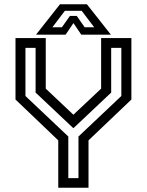

<svg xmlns="http://www.w3.org/2000/svg" viewBox="-20 -878 687 898"><path d="M252.5 0V-221.5L52.5 -412.5V-700H194V-463.5L328 -337H318.5L453 -463.5V-700H594.5V-412.5L394 -221.5V0ZM299.5 -45H347V-239.5L547.5 -429V-654H500V-445L324.5 -279.5H322L146.5 -445V-654H99V-429L299.5 -239.5ZM260.5 -858H386.5L498.5 -716H360L323.5 -770L287 -716H148.5ZM283.5 -827.5 225 -750.5H269.5L307 -803.5H339L376 -750.5H420.5L362 -827.5Z"/></svg>

Font: Tourney Medium
Style: Regular
Weight: 500
Designer: Tyler Finck
Foundry: Etcetera Type Co
Version: Version 1.015